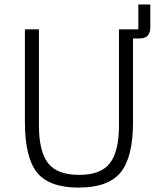

<svg xmlns="http://www.w3.org/2000/svg" viewBox="-20 -830 709 862"><path d="M333 12.2Q200.2 12.2 146 -55.9Q91.8 -124 91.8 -280.8V-698.2H154.8V-267.1Q154.8 -150.4 195.6 -97.7Q236.3 -44.9 335 -44.9Q433.1 -44.9 473.6 -97.7Q514.2 -150.4 514.2 -267.1V-698.2H601.1V-810.1H654.8V-708Q654.8 -683.6 643.6 -670.4Q632.3 -657.2 604 -657.2H577.1V-280.8Q577.1 -124.5 521.7 -56.2Q466.3 12.2 333 12.2Z"/></svg>

Font: Anuphan Light
Style: Regular
Weight: 300
Designer: Mike Abbink, Paul van der Laan, Pieter van Rosmalen, Mint Tantisuwanna
Foundry: Bold Monday; Cadson Demak
Version: Version 3.002;hotconv 1.0.109;makeotfexe 2.5.65596